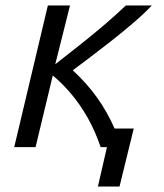

<svg xmlns="http://www.w3.org/2000/svg" viewBox="-20 -538 600 702"><path d="M338 144 371 0H348Q328 -59 300.5 -107.5Q273 -156 240.5 -194.5Q208 -233 173 -262L110 0H32L155 -518H236L182 -303Q228 -339 276 -377Q324 -415 366.5 -451.5Q409 -488 440 -518H535Q510 -491 470 -456.5Q430 -422 386.5 -388Q343 -354 305.5 -325.5Q268 -297 246 -281Q299 -232 335.5 -180.5Q372 -129 399 -68H469L417 144Z"/></svg>

Font: Ubuntu Sans Mono
Style: Italic
Weight: 400
Italic angle: -13.5°
Monospace: yes
Designer: Dalton Maag Ltd
Foundry: Dalton Maag Ltd
Version: Version 1.006